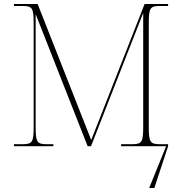

<svg xmlns="http://www.w3.org/2000/svg" viewBox="-20 -734 948 964"><path d="M50 0H248V-10H215C165 -10 159 -21 159 -98V-663L420 0H437L699 -669V-98C699 -21 693 -10 643 -10H588V0H814L729 210H755L824 0V-10H783C733 -10 727 -21 727 -98V-616C727 -693 733 -704 783 -704H824V-714H706L438 -31L169 -714H50V-704H93C143 -704 149 -693 149 -616V-98C149 -21 143 -10 93 -10H50Z"/></svg>

Font: Noto Serif Display Thin
Style: Regular
Weight: 100
Designer: Monotype Design Team
Foundry: Monotype Imaging Inc.
Version: Version 2.009